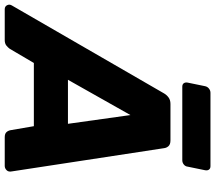

<svg xmlns="http://www.w3.org/2000/svg" viewBox="-119 -840 909 811"><g transform="rotate(90 335.5 -434.5)"><path d="M-31 0Q-43 0 -48 -10Q-53 -20 -47 -30L324 -672Q330 -683 341 -691.5Q352 -700 369 -700H523Q540 -700 547.5 -691.5Q555 -683 556 -672L654 -30Q657 -16 649 -8Q641 0 631 0H510Q495 0 488.5 -7Q482 -14 480 -24L463 -123H196L136 -21Q131 -14 122.5 -7Q114 0 99 0ZM267 -267H453L416 -531ZM296 -750Q286 -750 281.5 -756.5Q277 -763 279 -773L294 -846Q296 -856 304 -862.5Q312 -869 322 -869H632Q642 -869 646.5 -862.5Q651 -856 649 -846L634 -773Q633 -763 625 -756.5Q617 -750 607 -750Z"/></g></svg>

Font: Rubik
Style: Bold Italic
Weight: 700
Italic angle: -12°
Designer: Hubert and Fischer
Foundry: Hubert and Fischer
Version: Version 2.300;gftools[0.9.30]